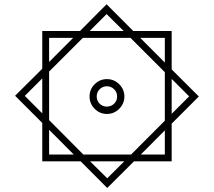

<svg xmlns="http://www.w3.org/2000/svg" viewBox="-20 -746 1022 918"><path d="M365.7 25.4H182.1V-158.2L52.2 -288.1L182.1 -417.5V-597.7H362.3L489.7 -725.6L617.2 -597.7H800.8V-414.1L930.7 -284.7L800.8 -154.8V25.4H620.6L492.7 152.8ZM408.7 -597.7H571.3L489.7 -678.7ZM768.1 -446.8V-564.9H650.4ZM214.8 -449.7 329.6 -564.9H214.8ZM214.8 -403.8V-171.9L378.4 -7.3H606.9L768.1 -168.9V-400.9L604 -564.9H376ZM182.1 -371.1 98.6 -287.6 182.1 -204.1ZM800.8 -368.7V-201.7L884.3 -285.2ZM408.2 -284.7Q408.2 -318.8 432.6 -343.3Q457 -367.7 491.2 -367.7Q525.4 -367.7 550 -343.3Q574.7 -318.8 574.7 -284.7Q574.7 -250.5 550 -225.8Q525.4 -201.2 491.2 -201.2Q457 -201.2 432.6 -225.8Q408.2 -250.5 408.2 -284.7ZM442.4 -284.7Q442.4 -264.2 456.5 -250.2Q470.7 -236.3 491.2 -236.3Q511.2 -236.3 525.6 -250.2Q540 -264.2 540 -284.7Q540 -305.2 525.6 -319.3Q511.2 -333.5 491.2 -333.5Q470.7 -333.5 456.5 -319.3Q442.4 -305.2 442.4 -284.7ZM214.8 -125.5V-7.3H332.5ZM653.3 -7.3H768.1V-122.6ZM574.2 25.4H410.6L492.7 106.4Z"/></svg>

Font: Vazirmatn RD FD Light
Style: Regular
Weight: 300
Designer: Saber Rastikerdar
Foundry: Saber Rastikerdar
Version: Version 33.003